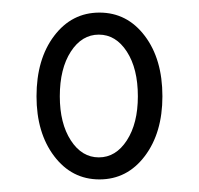

<svg xmlns="http://www.w3.org/2000/svg" viewBox="-20 -726 316 305"><path d="M138 -441Q94 -441 66 -478Q38 -515 38 -573Q38 -632 66 -669Q94 -706 138 -706Q182 -706 210 -669Q238 -632 238 -573Q238 -515 210 -478Q182 -441 138 -441ZM137 -476Q164 -476 181.5 -503Q199 -530 199 -573Q199 -617 181.5 -644Q164 -671 137 -671Q110 -671 92.5 -644Q75 -617 75 -573Q75 -530 92.5 -503Q110 -476 137 -476Z"/></svg>

Font: Asap Condensed ExtraLight
Style: Regular
Weight: 200
Width: 3
Designer: Pablo Cosgaya
Foundry: Omnibus-Type
Version: Version 3.001; ttfautohint (v1.8.4.7-5d5b)